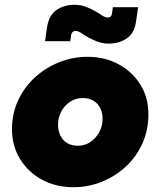

<svg xmlns="http://www.w3.org/2000/svg" viewBox="-20 -768 669 801"><path d="M286 13Q213 13 155 -18.5Q97 -50 63.5 -105Q30 -160 30 -229Q30 -294 55.5 -349Q81 -404 125 -444.5Q169 -485 226 -508Q283 -531 345 -531Q418 -531 475.5 -499.5Q533 -468 566.5 -413.5Q600 -359 599 -289Q599 -225 574 -169.5Q549 -114 505.5 -73.5Q462 -33 405.5 -10Q349 13 286 13ZM305 -160Q334 -160 357 -175.5Q380 -191 394 -216.5Q408 -242 408 -273Q408 -298 398 -317.5Q388 -337 369.5 -348Q351 -359 325 -359Q296 -359 272.5 -343.5Q249 -328 235.5 -302.5Q222 -277 222 -247Q222 -222 232 -202Q242 -182 260.5 -171Q279 -160 305 -160ZM433 -586Q417 -586 402.5 -589.5Q388 -593 375 -599Q362 -605 350 -611Q334 -620 320 -629.5Q306 -639 295 -639Q288 -639 283.5 -635Q279 -631 277 -623L273 -596H168L176 -653Q184 -705 216 -726.5Q248 -748 291 -748Q315 -748 336 -740.5Q357 -733 374 -723Q391 -714 404.5 -704.5Q418 -695 429 -695Q437 -695 441.5 -699Q446 -703 447 -711L451 -738H556L548 -681Q541 -629 508.5 -607.5Q476 -586 433 -586Z"/></svg>

Font: MuseoModerno Thin Black
Style: Italic
Weight: 900
Italic angle: -9°
Version: Version 1.003